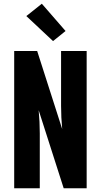

<svg xmlns="http://www.w3.org/2000/svg" viewBox="-20 -1008 540 1028"><path d="M56 0V-735H179L313 -317Q310 -348 308.5 -379Q307 -410 307 -441V-735H444V0H321L187 -418Q190 -387 191.5 -356Q193 -325 193 -294V0ZM264 -788 121 -922 204 -988 331 -842Z"/></svg>

Font: Iosevka Term Curly Heavy
Style: Regular
Weight: 900
Designer: Belleve Invis
Foundry: Belleve Invis
Version: Version 32.3.0